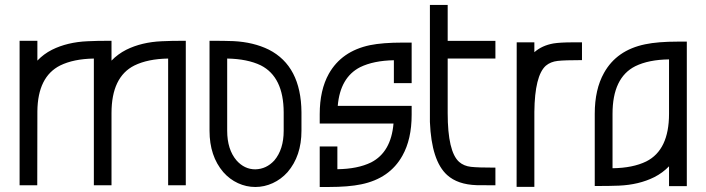

<svg xmlns="http://www.w3.org/2000/svg" viewBox="-20 -746 2832 770"><path d="M725.1 -2.9H654.3V-511.2Q572.8 -509.8 519 -483.4Q427.2 -437.5 427.2 -292.5V-2.9H356.4V-511.2Q274.9 -509.8 221.2 -483.4Q131.3 -438 129.9 -299.8L129.4 -2.9H58.6V-582.5H129.9V-502.9Q154.8 -529.3 188.5 -546.4Q250 -577.1 331.1 -580.6Q365.2 -582.5 427.2 -582.5V-502.9Q452.6 -529.3 486.3 -546.4Q547.9 -577.1 628.9 -580.6Q663.1 -582.5 725.1 -582.5Z M1003.9 3.9Q967.8 3.9 934.3 -11.5Q900.9 -26.9 875.5 -55.7Q820.3 -120.1 820.3 -221.7V-582.5Q881.8 -582.5 916 -581.1Q996.6 -577.1 1058.1 -546.9Q1187.5 -481 1189 -295.9V-221.7Q1189 -120.6 1133.3 -55.7Q1107.4 -26.9 1073.7 -11.5Q1040 3.9 1003.9 3.9ZM1003.9 -66.9Q1048.3 -67.9 1080.1 -102.5Q1117.7 -147 1117.7 -221.7V-295.4Q1117.2 -437.5 1025.9 -483.9Q972.2 -509.8 891.1 -511.2V-221.7Q891.1 -146.5 928.7 -102.5Q960.4 -66.9 1003.9 -66.9Z M1297.4 3.9H1262.2V-158.7H1333V-67.4Q1414.6 -68.4 1468.3 -94.7Q1548.3 -135.7 1558.1 -250.5H1262.2V-288.1Q1262.2 -384.8 1298.8 -450.2Q1350.1 -541 1463.9 -564.9Q1514.6 -575.2 1595.2 -575.2H1630.9V-412.6H1559.6V-504.4Q1478 -502.9 1424.3 -476.6Q1344.2 -435.5 1334.5 -321.3H1630.9V-285.6Q1630.9 -187.5 1593.8 -121.6Q1543 -30.3 1428.7 -6.8Q1377.9 3.9 1297.4 3.9Z M1966.8 -2.9Q1911.6 -2.9 1891.6 -3.4Q1815.4 -5.9 1773.4 -43.9Q1710.4 -100.6 1704.1 -256.8V-726.1H1775.4V-582H1966.8V-511.2H1775.4V-292.5Q1775.4 -137.7 1821.3 -96.7Q1840.3 -80.1 1868.7 -76.9Q1897 -73.7 1966.8 -73.7Z M2123 3.4H2051.8L2052.2 -576.2H2123V-536.6Q2153.3 -563.5 2199.7 -571.8Q2227.1 -576.2 2278.8 -576.2H2314V-504.9Q2244.6 -504.9 2216.3 -501.7Q2188 -498.5 2168.9 -482.4Q2124.5 -442.4 2123 -297.4Z M2734.4 0.5H2663.1V-79.1Q2637.7 -52.7 2604 -35.6Q2542.5 -4.9 2461.9 -1.5Q2427.7 0 2365.2 0V-289.6Q2365.2 -387.7 2402.3 -453.6Q2453.1 -544.9 2567.4 -568.4Q2618.2 -579.1 2698.7 -579.1H2734.4ZM2436.5 -71.3Q2518.1 -72.3 2571.8 -98.6Q2663.1 -144.5 2663.1 -289.6V-507.8Q2581.5 -506.8 2527.8 -480.5Q2436.5 -434.6 2436.5 -289.6Z"/></svg>

Font: Greenwashing Machine
Style: Regular
Weight: 400
Designer: Tup Wanders
Foundry: Free font, DO NOT SELL
Version: Version 1.00;August 10, 2023;FontCreator 11.5.0.2430 64-bit